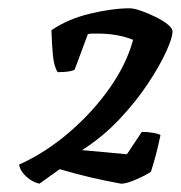

<svg xmlns="http://www.w3.org/2000/svg" viewBox="-20 -788 436 463"><path d="M75 -345Q58 -349 43.5 -362Q29 -375 26 -391Q90 -420 146.5 -468.5Q203 -517 244 -575Q285 -633 301 -692Q263 -707 217 -707Q211 -707 204.5 -707Q198 -707 192 -706L160 -620Q150 -614 119 -614Q110 -628 107.5 -655.5Q105 -683 104 -715Q143 -742 197 -755Q251 -768 293 -768Q303 -768 320 -762Q337 -756 354.5 -747.5Q372 -739 384 -729.5Q396 -720 396 -712Q396 -697 380.5 -663Q365 -629 336.5 -586Q308 -543 268 -500.5Q228 -458 178 -426L286 -416L322 -470Q336 -470 350 -467.5Q364 -465 367 -462Q361 -434 356 -415Q351 -396 344 -374Q333 -366 309 -355.5Q285 -345 272 -345Q234 -352 199.5 -360Q165 -368 124 -380Z"/></svg>

Font: Texturina 72pt 72pt ExtraBold
Style: Italic
Weight: 800
Italic angle: -11°
Designer: Guillermo Torres Carreño
Foundry: Omnibus-Type
Version: Version 1.002; ttfautohint (v1.8.3)